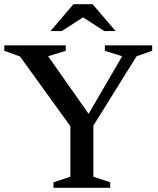

<svg xmlns="http://www.w3.org/2000/svg" viewBox="-26 -891 748 911"><path d="M69 -623 -5.5 -650V-676H286V-650L202.5 -624L413 -324.5L379.5 -325L553.5 -624L471.5 -650V-676H696V-650L622 -624L417 -295V-52.5L497 -26V0H228V-26L308 -52.5V-292ZM359 -814.5H377L267 -743.5H213.5L322.5 -871H413.5L522.5 -743.5H469Z"/></svg>

Font: Newsreader 16pt Medium
Style: Regular
Weight: 500
Designer: Hugues Gentile
Foundry: Production Type
Version: Version 1.003